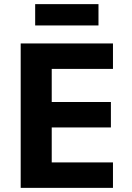

<svg xmlns="http://www.w3.org/2000/svg" viewBox="-20 -908 640 928"><path d="M80 0V-698H526V-575H230V-415H516V-292H230V-123H526V0ZM150 -888H456V-785H150Z"/></svg>

Font: iA Writer Mono V
Style: Regular
Weight: 400
Designer: Mike Abbink, Paul van der Laan, Pieter van Rosmalen
Foundry: Bold Monday
Version: Version 2.000